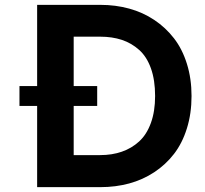

<svg xmlns="http://www.w3.org/2000/svg" viewBox="-20 -770 845 790"><path d="M393.1 -750Q455.6 -750 511.7 -734.6Q567.9 -719.2 614.7 -688Q661.6 -656.7 695.8 -612.5Q730 -568.4 749 -507.6Q768.1 -446.8 768.1 -375Q768.1 -302.7 749 -241.7Q730 -180.7 695.8 -136.5Q661.6 -92.3 614.5 -61.3Q567.4 -30.3 511.5 -15.1Q455.6 0 393.1 0H132.8V-334H60.1V-416H132.8V-750ZM392.1 -131.8Q440.9 -131.8 481.2 -145.8Q521.5 -159.7 552.5 -188Q583.5 -216.3 600.8 -263.9Q618.2 -311.5 618.2 -375Q618.2 -440.4 601.1 -488.5Q584 -536.6 552.5 -564.7Q521 -592.8 481.2 -606Q441.4 -619.1 392.1 -619.1H283.2V-416H379.9V-334H283.2V-131.8Z"/></svg>

Font: Oakes Grotesk Bold
Style: Regular
Weight: 700
Designer: Samuel Oakes
Foundry: Samuel Oakes
Version: Version 1.000;PS 001.000;hotconv 1.0.88;makeotf.lib2.5.64775